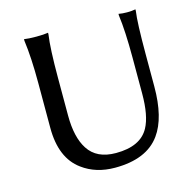

<svg xmlns="http://www.w3.org/2000/svg" viewBox="-110 -861 1015 995"><g transform="rotate(-15 397.5 -364.0)"><path d="M103.5 -738.3V-747.1Q127 -743.2 168.9 -743.2Q209 -743.2 232.4 -747.1V-738.3Q221.7 -666 221.7 -508.8V-305.7Q221.7 -188.5 263.7 -124Q308.6 -53.7 412.1 -53.7Q543.9 -53.7 588.9 -136.7Q622.1 -197.3 622.1 -316.4V-508.8Q622.1 -653.3 610.4 -738.3V-747.1Q629.9 -743.2 655.8 -743.2Q681.6 -743.2 701.2 -747.1V-738.3Q692.4 -679.7 692.4 -508.8V-335.9Q692.4 -168 629.9 -82Q557.6 18.6 387.7 18.6Q285.2 18.6 212.9 -35.2Q116.2 -105.5 116.2 -267.6V-508.8Q116.2 -645.5 103.5 -738.3Z"/></g></svg>

Font: GenEi LateGo v2
Style: Medium
Weight: 500
Designer: o_tamon (Modified)
Foundry: o_tamon / Adobe Systems Incorporated / FONT 910 / Philipp H. Poll
Version: Version 2.1;Original Version 1.004